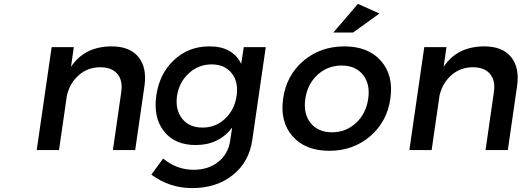

<svg xmlns="http://www.w3.org/2000/svg" viewBox="-20 -776 2697 993"><path d="M169.9 0 247.1 -532.2H361.8L347.2 -430.2Q417 -536.1 558.1 -536.1Q650.9 -536.1 695.8 -481.4Q740.7 -426.8 727.1 -331.1L679.2 0H564L606.9 -298.8Q616.2 -358.9 587.2 -393.6Q558.1 -428.2 498 -428.2Q433.6 -427.7 387.7 -387.5Q341.8 -347.2 326.2 -283.2L285.2 0Z M762.7 127 823.7 43.9Q894 102.1 981.4 102.1Q1057.6 102.1 1109.1 61Q1160.6 20 1170.4 -48.8L1180.7 -116.2Q1112.3 -25.9 991.7 -25.9Q883.8 -25.9 827.9 -97.2Q772 -168.5 788.6 -283.2Q805.2 -396 880.1 -465.8Q955.1 -535.6 1060.5 -536.1Q1182.1 -537.6 1227.5 -445.8L1240.7 -532.2H1354.5L1284.7 -51.8Q1268.1 62.5 1183.6 129.6Q1099.1 196.8 973.6 196.8Q856.4 196.8 762.7 127ZM895.5 -279.8Q885.7 -207.5 922.4 -161.9Q959 -116.2 1027.8 -116.2Q1095.2 -116.2 1144 -161.9Q1192.9 -207.5 1203.6 -279.8Q1214.4 -352.1 1178.2 -397.5Q1142.1 -442.9 1074.7 -442.9Q1006.8 -442.9 956.8 -397.2Q906.7 -351.6 895.5 -279.8Z M1444.3 -266.1Q1461.4 -386.7 1549.3 -461.4Q1637.2 -536.1 1761.2 -536.1Q1884.3 -536.1 1950.2 -461.4Q2016.1 -386.7 1999 -266.1Q1981.9 -146 1894 -71Q1806.2 3.9 1683.1 3.9Q1559.6 3.9 1493.4 -71Q1427.2 -146 1444.3 -266.1ZM1559.1 -265.1Q1547.9 -188 1586.4 -139.9Q1625 -91.8 1697.3 -91.8Q1769 -91.8 1821 -139.9Q1873 -188 1884.3 -265.1Q1895.5 -341.3 1857.2 -389.2Q1818.8 -437 1747.1 -437Q1674.8 -437 1622.6 -389.4Q1570.3 -341.8 1559.1 -265.1ZM1704.1 -607.9 1831.1 -755.9 1942.4 -706.1 1806.2 -607.9Z M2097.2 0 2174.3 -532.2H2289.1L2274.4 -430.2Q2344.2 -536.1 2485.4 -536.1Q2578.1 -536.1 2623 -481.4Q2668 -426.8 2654.3 -331.1L2606.4 0H2491.2L2534.2 -298.8Q2543.5 -358.9 2514.4 -393.6Q2485.4 -428.2 2425.3 -428.2Q2360.8 -427.7 2314.9 -387.5Q2269 -347.2 2253.4 -283.2L2212.4 0Z"/></svg>

Font: Trueno
Style: Italic
Weight: 400
Designer: Julieta Ulanovsky
Foundry: Julieta Ulanovsky
Version: Version 3.001b | FøM Fix